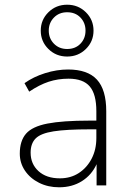

<svg xmlns="http://www.w3.org/2000/svg" viewBox="-20 -787 554 815"><path d="M231 8Q184 8 146 -11Q108 -30 86 -62.5Q64 -95 64 -135Q64 -189 90.5 -219.5Q117 -250 181.5 -262.5Q246 -275 359 -275H389V-315Q389 -387 361 -420Q333 -453 271 -453Q226 -453 186.5 -440Q147 -427 104 -398L84 -434Q122 -461 171.5 -476.5Q221 -492 269 -492Q352 -492 391.5 -449Q431 -406 431 -315V0H390V-90Q369 -44 327.5 -18Q286 8 231 8ZM234 -30Q280 -30 314.5 -52.5Q349 -75 369 -113.5Q389 -152 389 -201V-238H361Q262 -238 207.5 -229.5Q153 -221 131.5 -199.5Q110 -178 110 -139Q110 -91 143.5 -60.5Q177 -30 234 -30ZM265 -547Q218 -547 185.5 -579Q153 -611 153 -657Q153 -703 185.5 -735Q218 -767 265 -767Q312 -767 344.5 -735Q377 -703 377 -657Q377 -611 344.5 -579Q312 -547 265 -547ZM265 -579Q300 -579 321.5 -601.5Q343 -624 343 -657Q343 -690 321.5 -712.5Q300 -735 265 -735Q231 -735 209 -712.5Q187 -690 187 -657Q187 -624 209 -601.5Q231 -579 265 -579Z"/></svg>

Font: Nunito Sans ExtraLight
Style: Regular
Weight: 200
Designer: Vernon Adams
Foundry: Vernon Adams
Version: Version 3.006; ttfautohint (v1.8.3)